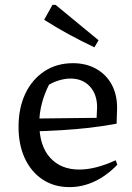

<svg xmlns="http://www.w3.org/2000/svg" viewBox="-20 -758 543 787"><path d="M265 9Q202 9 155 -22Q108 -53 82 -108.5Q56 -164 56 -238Q56 -315 83.5 -373.5Q111 -432 161.5 -465.5Q212 -499 279 -499Q333 -499 374 -476Q415 -453 437.5 -412Q460 -371 460 -316L458 -251Q398 -240 344.5 -234Q291 -228 234 -224.5Q177 -221 109 -219V-272L376 -275L378 -318Q378 -372 348 -404Q318 -436 269 -436Q248 -436 225 -429.5Q202 -423 181 -411Q162 -374 151.5 -333.5Q141 -293 141 -253Q141 -161 185 -112Q229 -63 305 -63Q371 -63 454 -101L461 -83Q418 -38 368 -14.5Q318 9 265 9ZM367 -564Q314 -589 262.5 -617Q211 -645 161 -677L195 -738H208L384 -593Z"/></svg>

Font: Piazzolla Thin Medium
Style: Regular
Weight: 500
Version: Version 2.005